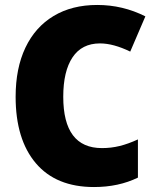

<svg xmlns="http://www.w3.org/2000/svg" viewBox="-20 -744 633 774"><path d="M359 10Q206 10 124.5 -86Q43 -182 43 -354Q43 -469 82.5 -552Q122 -635 196 -679.5Q270 -724 372 -724Q475 -724 566 -678L505 -536Q437 -569 383 -569Q310 -569 272.5 -513Q235 -457 235 -354Q235 -147 391 -147Q428 -147 462.5 -155.5Q497 -164 536 -182V-28Q458 10 359 10Z"/></svg>

Font: Noto Sans SemiCondensed Black
Style: Regular
Weight: 900
Width: 4
Designer: Monotype Design Team
Foundry: Monotype Imaging Inc.
Version: Version 2.013; ttfautohint (v1.8.4.7-5d5b)